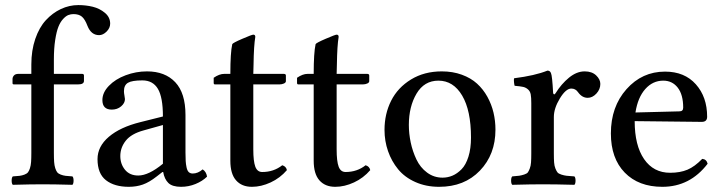

<svg xmlns="http://www.w3.org/2000/svg" viewBox="-20 -718 2816 748"><path d="M51.8 -430.2H102.1V-466.8Q102.1 -521.5 117.4 -566.4Q132.8 -611.3 158.7 -639.4Q184.6 -667.5 217.3 -682.9Q250 -698.2 285.2 -698.2Q314.5 -698.2 341.3 -691.7Q368.2 -685.1 388.7 -668Q409.2 -650.9 409.2 -626Q409.2 -608.9 395.3 -595Q381.3 -581.1 366.2 -581.1Q335 -581.1 320.8 -617.2Q311 -643.1 299.1 -653.1Q287.1 -663.1 266.1 -663.1Q255.9 -663.1 246.3 -659.4Q236.8 -655.8 226.1 -644.3Q215.3 -632.8 207.8 -614.3Q200.2 -595.7 195.1 -562.7Q189.9 -529.8 189.9 -485.8V-430.2H299.8Q307.1 -430.2 307.1 -423.8V-402.8Q307.1 -389.2 284.2 -389.2H189.9V-122.1Q189.9 -100.6 190.9 -86.9Q191.9 -73.2 195.3 -62.7Q198.7 -52.2 202.9 -46.9Q207 -41.5 216.6 -37.8Q226.1 -34.2 235.6 -33Q245.1 -31.7 262.2 -30.8Q266.6 -26.4 266.6 -14.4Q266.6 -2.4 262.2 2Q191.9 0 146 0Q100.1 0 29.8 2Q25.4 -2.4 25.4 -14.4Q25.4 -26.4 29.8 -30.8Q46.9 -31.7 56.4 -33Q65.9 -34.2 75.4 -37.8Q85 -41.5 89.1 -46.9Q93.3 -52.2 96.7 -62.7Q100.1 -73.2 101.1 -86.9Q102.1 -100.6 102.1 -122.1V-389.2H34.2Q28.8 -389.2 28.8 -394V-410.2Q28.8 -417.5 34.2 -423.8Q39.6 -430.2 51.8 -430.2Z M614.7 -80.1V-231L539.6 -210Q491.2 -196.8 470 -169.9Q448.7 -143.1 448.7 -109.9Q448.7 -79.1 467 -56.6Q485.4 -34.2 518.6 -34.2Q559.1 -34.2 614.7 -80.1ZM615.7 -47.9H612.8L590.8 -30.8Q561.5 -7.8 536.4 1Q511.2 9.8 481.9 9.8Q425.8 9.8 392.8 -15.9Q359.9 -41.5 359.9 -98.1Q359.9 -147.5 404.1 -185.1Q448.2 -222.7 526.9 -242.2L614.7 -264.2Q614.7 -338.9 595.2 -371.8Q575.7 -404.8 534.7 -404.8Q494.1 -404.8 478.5 -395.5Q462.9 -386.2 462.9 -362.8Q462.9 -355.5 464.8 -345.7Q466.8 -335.9 466.8 -332Q466.8 -316.4 451.9 -303.7Q437 -291 415.5 -291Q378.9 -291 378.9 -328.1Q378.9 -357.4 404.1 -383.5Q429.2 -409.7 469.5 -424.8Q509.8 -439.9 552.7 -439.9Q623 -439.9 662.8 -397.7Q702.6 -355.5 702.6 -270V-124Q702.6 -103 703.4 -90.8Q704.1 -78.6 706.8 -65.9Q709.5 -53.2 715.3 -47.6Q721.2 -42 731 -42Q751 -42 769.5 -58.1Q783.7 -49.3 786.6 -29.8Q768.6 -12.2 741.7 -1.2Q714.8 9.8 685.5 9.8Q651.4 9.8 636 -5.1Q620.6 -20 615.7 -47.9Z M853.5 -430.2H877.4Q877.4 -512.7 884.8 -545.9Q886.7 -550.8 924.1 -566.9Q961.4 -583 966.8 -583Q974.6 -583 974.6 -574.2Q968.8 -539.6 967.8 -467.8L966.8 -430.2H1085.4Q1093.8 -430.2 1093.8 -423.8V-401.9Q1093.8 -396 1085.9 -392.6Q1078.1 -389.2 1069.3 -389.2H966.8V-136.2Q966.8 -89.8 974.6 -68.8Q982.4 -47.9 1001.5 -47.9Q1046.4 -47.9 1079.6 -74.2Q1094.7 -69.8 1097.7 -55.2Q1071.3 -24.4 1034.4 -7.3Q997.6 9.8 961.4 9.8Q921.9 9.8 899.7 -15.4Q877.4 -40.5 877.4 -91.8V-389.2H817.4Q812.5 -389.2 812.5 -395V-415Q834.5 -430.2 853.5 -430.2Z M1178.2 -430.2H1202.1Q1202.1 -512.7 1209.5 -545.9Q1211.4 -550.8 1248.8 -566.9Q1286.1 -583 1291.5 -583Q1299.3 -583 1299.3 -574.2Q1293.5 -539.6 1292.5 -467.8L1291.5 -430.2H1410.2Q1418.5 -430.2 1418.5 -423.8V-401.9Q1418.5 -396 1410.6 -392.6Q1402.8 -389.2 1394 -389.2H1291.5V-136.2Q1291.5 -89.8 1299.3 -68.8Q1307.1 -47.9 1326.2 -47.9Q1371.1 -47.9 1404.3 -74.2Q1419.4 -69.8 1422.4 -55.2Q1396 -24.4 1359.1 -7.3Q1322.3 9.8 1286.1 9.8Q1246.6 9.8 1224.4 -15.4Q1202.1 -40.5 1202.1 -91.8V-389.2H1142.1Q1137.2 -389.2 1137.2 -395V-415Q1159.2 -430.2 1178.2 -430.2Z M1478 -211.9Q1478 -274.4 1503.9 -325.7Q1529.8 -377 1581.3 -408.4Q1632.8 -439.9 1701.2 -439.9Q1743.7 -439.9 1779.1 -427Q1814.5 -414.1 1838.4 -392.3Q1862.3 -370.6 1878.7 -341.1Q1895 -311.5 1902.6 -279.3Q1910.2 -247.1 1910.2 -212.9Q1910.2 -116.2 1849.6 -53.2Q1789.1 9.8 1690.9 9.8Q1639.6 9.8 1598.1 -8.8Q1556.6 -27.3 1531 -58.6Q1505.4 -89.8 1491.7 -129.2Q1478 -168.5 1478 -211.9ZM1688 -403.8Q1632.8 -403.8 1602.8 -353.3Q1572.8 -302.7 1572.8 -231Q1572.8 -197.3 1580.1 -162.8Q1587.4 -128.4 1602.3 -96.9Q1617.2 -65.4 1643.8 -45.7Q1670.4 -25.9 1704.1 -25.9Q1724.1 -25.9 1742.7 -33.7Q1761.2 -41.5 1778.1 -58.6Q1794.9 -75.7 1804.9 -107.4Q1814.9 -139.2 1814.9 -182.1Q1814.9 -287.6 1780.5 -345.7Q1746.1 -403.8 1688 -403.8Z M2137.7 -262.2V-120.1Q2137.7 -98.6 2138.7 -85.2Q2139.6 -71.8 2143.8 -61.5Q2147.9 -51.3 2151.9 -46.4Q2155.8 -41.5 2167 -37.8Q2178.2 -34.2 2187.7 -33.2Q2197.3 -32.2 2217.8 -30.8Q2222.2 -26.4 2222.2 -14.4Q2222.2 -2.4 2217.8 2Q2145.5 0 2093.8 0Q2049.8 0 1975.6 2Q1971.2 -2.4 1971.2 -14.4Q1971.2 -26.4 1975.6 -30.8Q1994.1 -32.2 2002.9 -33.4Q2011.7 -34.7 2022.2 -38.1Q2032.7 -41.5 2036.4 -46.4Q2040 -51.3 2043.9 -61.5Q2047.9 -71.8 2048.8 -85.2Q2049.8 -98.6 2049.8 -120.1V-315.9Q2049.8 -338.4 2047.6 -350.3Q2045.4 -362.3 2037.1 -369.6Q2028.8 -377 2018.3 -379.4Q2007.8 -381.8 1984.9 -383.8Q1983.4 -388.7 1982.4 -398.4Q1981.4 -408.2 1982.9 -413.1Q2064 -423.3 2112.8 -442.9Q2123 -442.9 2126.5 -433.1Q2131.3 -423.3 2134.8 -356.9Q2134.8 -352.5 2137.9 -350.8Q2141.1 -349.1 2144.5 -355Q2167 -391.1 2196.8 -415.5Q2226.6 -439.9 2257.8 -439.9Q2286.1 -439.9 2302.5 -424.3Q2318.8 -408.7 2318.8 -391.1Q2318.8 -370.1 2303.5 -353.5Q2288.1 -336.9 2269.5 -336.9Q2247.6 -336.9 2231.9 -358.9Q2222.2 -373 2205.6 -373Q2184.6 -373 2161.1 -334.5Q2137.7 -295.9 2137.7 -262.2Z M2455.6 -279.8 2627 -284.2Q2641.6 -284.2 2641.6 -298.8Q2641.6 -349.1 2620.4 -376.5Q2599.1 -403.8 2564 -403.8Q2522.9 -403.8 2493.9 -371.1Q2464.8 -338.4 2455.6 -279.8ZM2715.8 -99.1Q2732.4 -97.7 2736.8 -80.1Q2668 9.8 2560.5 9.8Q2467.8 9.8 2413.8 -45.7Q2359.9 -101.1 2359.9 -198.2Q2359.9 -302.2 2420.7 -370.6Q2481.4 -439 2570.8 -439Q2647 -439 2690.9 -389.6Q2734.9 -340.3 2734.9 -263.2Q2734.9 -243.2 2713.9 -243.2L2452.6 -246.1Q2452.6 -151.4 2489.3 -98.1Q2525.9 -44.9 2590.8 -44.9Q2629.9 -44.9 2658.2 -56.9Q2686.5 -68.8 2715.8 -99.1Z"/></svg>

Font: Common Serif News
Style: Regular
Weight: 450
Designer: Philipp H. Poll, Khaled Hosny
Foundry: Stefan Peev, Context Ltd.
Version: Version 1.026